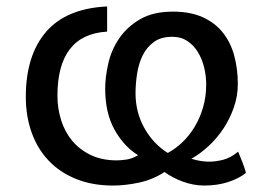

<svg xmlns="http://www.w3.org/2000/svg" viewBox="-20 -561 822 595"><path d="M312 -463Q158 -454 158 -264Q158 -225 169.5 -188.5Q181 -152 204 -124.5Q227 -97 261.5 -80.5Q296 -64 342 -64Q354 -64 371.5 -66.5Q389 -69 408 -80Q364 -107 335 -159Q306 -211 306 -286Q306 -322 315.5 -364Q325 -406 349 -441.5Q373 -477 413.5 -501Q454 -525 516 -525Q570 -525 608.5 -507.5Q647 -490 671 -459.5Q695 -429 706 -388Q717 -347 717 -301Q717 -263 704.5 -227.5Q692 -192 672 -162Q652 -132 626 -108Q600 -84 573 -69Q589 -64 603 -62Q617 -60 628 -60Q649 -60 672 -66Q695 -72 718 -91Q726 -72 731 -59Q736 -46 740 -33L742 -25Q721 -8 687.5 3Q654 14 613 14Q580 14 547 2Q514 -10 490 -28Q453 -4 410.5 5Q368 14 330 14Q266 14 215.5 -6.5Q165 -27 130.5 -63.5Q96 -100 78 -150.5Q60 -201 60 -261Q60 -389 122.5 -462Q185 -535 312 -541ZM400 -272Q400 -213 427.5 -164Q455 -115 500 -87Q524 -100 545.5 -120.5Q567 -141 583.5 -168.5Q600 -196 609.5 -229Q619 -262 619 -299Q619 -326 612.5 -352.5Q606 -379 593 -400Q580 -421 560.5 -434Q541 -447 514 -447Q479 -447 457 -431Q435 -415 422.5 -390Q410 -365 405 -333.5Q400 -302 400 -272Z"/></svg>

Font: PT Sans Caption
Style: Regular
Weight: 400
Designer: A.Korolkova, O.Umpeleva, V.Yefimov
Foundry: ParaType Ltd
Version: Version 2.004W OFL